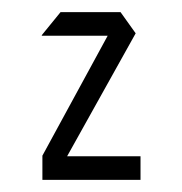

<svg xmlns="http://www.w3.org/2000/svg" viewBox="-20 -733 301 317"><path d="M49 -674V-675L80 -713H179L177 -674ZM83 -461 50 -475V-476L179 -713L204 -678ZM50 -436V-475H212V-436Z"/></svg>

Font: Foldit Light
Style: Regular
Weight: 300
Version: Version 1.003